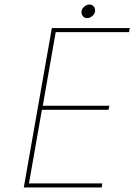

<svg xmlns="http://www.w3.org/2000/svg" viewBox="-20 -828 593 848"><path d="M365 -748Q353 -748 346.5 -756Q340 -764 340 -773Q340 -775 340 -778Q342 -790 352.5 -799Q363 -808 375 -808Q387 -808 393.5 -800Q400 -792 400 -783Q400 -781 400 -778Q398 -766 387.5 -757Q377 -748 365 -748ZM226 -686 169 -361H463L459 -343H165L108 -18H432L429 0H85L209 -704H553L550 -686Z"/></svg>

Font: Fz Poppins Thin
Style: Italic
Weight: 100
Italic angle: -10°
Designer: Ninad Kale (Devanagari), Jonny Pinhorn (Latin)
Foundry: Indian Type Foundry
Version: Vit hóa bi Vntype.Com & FontZin.Com